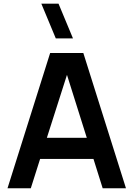

<svg xmlns="http://www.w3.org/2000/svg" viewBox="-20 -1002 710 1022"><path d="M650.5 0 423.5 -720H247L20 0H144L193.5 -156H477.5L526.5 0ZM200 -982.5 277 -797.5H368.5L291.5 -982.5ZM229.5 -268.5 336.5 -603.5 442 -268.5Z"/></svg>

Font: Eudonet
Style: Bold
Weight: 700
Designer: Mikhail Sharanda
Foundry: Mikhail Sharanda
Version: Version 4.503;Glyphs 3.1.2 (3151)